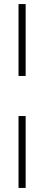

<svg xmlns="http://www.w3.org/2000/svg" viewBox="-20 -762 217 943"><path d="M71 -389V-742H106V-389ZM71 161V-192H106V161Z"/></svg>

Font: Saira Ultra Condensed Thin
Style: Regular
Weight: 100
Width: 1
Designer: Hector Gatti with collaboration of the Omnibus-Type team
Foundry: Omnibus-Type
Version: Version 1.001; ttfautohint (v1.8)